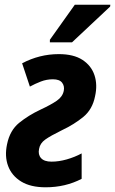

<svg xmlns="http://www.w3.org/2000/svg" viewBox="-20 -786 489 816"><path d="M174 10Q110 10 70 -14.5Q30 -39 14.5 -80.5Q-1 -122 10 -173Q22 -232 61.5 -264Q101 -296 152 -320Q197 -341 221.5 -358Q246 -375 251 -400Q255 -420 244 -434.5Q233 -449 205 -449Q178 -449 153.5 -439.5Q129 -430 107 -418L74 -517Q148 -556 230 -556Q293 -556 330.5 -531.5Q368 -507 381.5 -466.5Q395 -426 384 -377Q373 -321 334 -289Q295 -257 242 -232Q195 -209 172.5 -193Q150 -177 146 -153Q141 -129 154.5 -114Q168 -99 199 -99Q230 -99 263.5 -108.5Q297 -118 327 -134V-26Q258 10 174 10ZM192 -617 298 -766H449L448 -758L286 -606H192Z"/></svg>

Font: Noto Sans Condensed
Style: Bold Italic
Weight: 700
Width: 3
Italic angle: -12°
Designer: Monotype Design Team
Foundry: Monotype Imaging Inc.
Version: Version 2.013; ttfautohint (v1.8.4.7-5d5b)